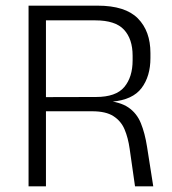

<svg xmlns="http://www.w3.org/2000/svg" viewBox="-20 -659 608 679"><path d="M457.5 0 438.5 -133Q433 -172 420.5 -201.5Q408 -231 381.2 -248.2Q354.5 -265.5 306 -265.5H123.5V-315.5L319.5 -316Q390 -316 419.5 -351.2Q449 -386.5 449 -445.5V-462Q449 -521 418.5 -554Q388 -587 317 -587H121V-639H325Q423 -639 467.5 -594Q512 -549 512 -471.5V-453.5Q512 -389.5 480.8 -347.8Q449.5 -306 376.5 -299.5L376 -293.5L349 -303.5Q404 -299.5 434 -279Q464 -258.5 478.2 -223.2Q492.5 -188 500 -140L522 0ZM81 0V-639H142.5V-299.5V-275.5V0Z"/></svg>

Font: Anek Tamil Medium Light
Style: Regular
Weight: 300
Version: Version 1.003